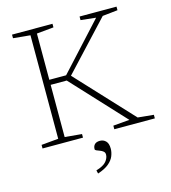

<svg xmlns="http://www.w3.org/2000/svg" viewBox="-132 -803 1010 1137"><g transform="rotate(-15 373.5 -235.0)"><path d="M639.5 -31.5 736.5 -22V0H488V-22L588.5 -30.5L290.5 -351.5H185.5V-382.5H295L555 -666L462 -676V-698H688.5V-676L595.5 -666L310 -359.5L308.5 -387ZM192 -666V-31.5L296 -22V0H48V-22L152.5 -31.5V-666L48 -676V-698H296V-676ZM322.5 208Q368 194.5 385 173.8Q402 153 402 132Q402 119.5 393.2 112.2Q384.5 105 373.2 101Q362 97 353.2 93.2Q344.5 89.5 344.5 84Q344.5 65.5 355.2 54.8Q366 44 387.5 44Q408.5 44 423.2 58.5Q438 73 438 105.5Q438 127 429 150Q420 173 396.2 193.2Q372.5 213.5 327.5 228.5Z"/></g></svg>

Font: Newsreader 9pt ExtraLight
Style: Regular
Weight: 250
Designer: Hugues Gentile
Foundry: Production Type
Version: Version 1.003